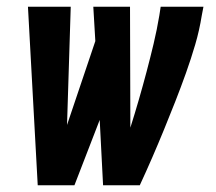

<svg xmlns="http://www.w3.org/2000/svg" viewBox="-20 -550 640 570"><path d="M92 0 63 -530H190L179 -179L263 -428L257 -530H366L367 -171Q380 -212 392 -253.5Q404 -295 415 -336.5Q426 -378 436 -420Q446 -462 453 -504L457 -530H584L579 -504Q572 -460 559.5 -417.5Q547 -375 532 -333Q517 -291 500.5 -249Q484 -207 467 -165.5Q450 -124 432 -82.5Q414 -41 395 0H286L276 -194L201 0Z"/></svg>

Font: Iosevka Curly XBdExObl
Style: Regular
Weight: 800
Width: 7
Italic angle: -9°
Monospace: yes
Designer: Belleve Invis
Foundry: Belleve Invis
Version: Version 11.1.0; ttfautohint (v1.8.3)